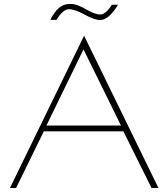

<svg xmlns="http://www.w3.org/2000/svg" viewBox="-20 -948 849 968"><path d="M404 -768 779 0H744L602 -286H201L61 0H30ZM401 -699 214 -315H590ZM485 -847Q456 -847 406.5 -874.5Q357 -902 327 -901.5Q297 -901 265 -848H234Q273 -928 329 -928H338Q368 -928 413 -901.5Q458 -875 485.5 -875Q513 -875 544 -924H575Q528 -847 485 -847Z"/></svg>

Font: Poiret One
Style: Regular
Weight: 400
Designer: Denis Masharov
Foundry: Denis Masharov
Version: Version 1.001